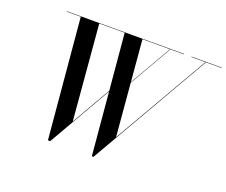

<svg xmlns="http://www.w3.org/2000/svg" viewBox="-122 -941 1345 1142"><g transform="rotate(20 550.0 -370.0)"><path d="M554.5 10 486.5 -750H599L651 -146L999.5 -750H1002.5L564.5 10ZM276.5 10 208.5 -750H325.5L377 -145.5L538 -425.5H541L291 10ZM119.5 -747.5V-750H862.5V-747.5ZM583 -417 775 -750H777.5L585.5 -417ZM909 -747.5V-750H1100.5V-747.5Z"/></g></svg>

Font: Bodoni Moda 72pt Medium
Style: Italic
Weight: 500
Italic angle: -13°
Designer: Owen Earl
Foundry: indestructible type
Version: Version 2.004